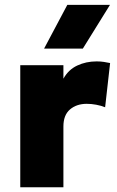

<svg xmlns="http://www.w3.org/2000/svg" viewBox="-20 -790 494 810"><path d="M65.5 0V-515H247.5V-458Q268.5 -496 305.8 -513.5Q343 -531 387.5 -531Q405 -531 418.2 -528.8Q431.5 -526.5 444.5 -524L423.5 -337.5Q406 -344.5 385.8 -348.2Q365.5 -352 346 -352Q303 -352 275.2 -328.2Q247.5 -304.5 247.5 -256.5V0ZM166 -585 264 -769.5H444L329.5 -585Z"/></svg>

Font: Geologica Cursive ExtraBold
Style: Regular
Weight: 800
Designer: Sindre Bremnes, Frode Helland
Foundry: Monokrom Skriftforlag AS
Version: Version 1.010;gftools[0.9.28]